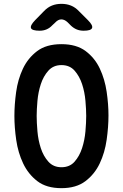

<svg xmlns="http://www.w3.org/2000/svg" viewBox="-20 -970 640 1000"><path d="M300 -99Q343 -99 368.5 -128Q394 -157 407.5 -198.5Q421 -240 425 -286Q429 -332 429 -366Q429 -399 425 -445Q421 -491 407.5 -532Q394 -573 368.5 -602Q343 -631 300 -631Q258 -631 232 -602Q206 -573 192.5 -531.5Q179 -490 175 -444.5Q171 -399 171 -366Q171 -332 175 -286Q179 -240 192.5 -198.5Q206 -157 232 -128Q258 -99 300 -99ZM300 10Q222 10 174.5 -26.5Q127 -63 100.5 -119Q74 -175 64.5 -241Q55 -307 55 -366Q55 -425 64 -490.5Q73 -556 99 -611.5Q125 -667 173 -703.5Q221 -740 300 -740Q378 -740 426 -704Q474 -668 500 -612.5Q526 -557 535.5 -492Q545 -427 545 -369Q545 -309 535.5 -242Q526 -175 499.5 -119Q473 -63 425 -26.5Q377 10 300 10ZM187 -810Q147 -810 141.5 -823.5Q136 -837 163 -865L209 -912Q228 -932 250.5 -941Q273 -950 300 -950Q327 -950 349.5 -941Q372 -932 391 -912L438 -865Q465 -838 459.5 -824Q454 -810 416 -810Q396 -810 380 -816.5Q364 -823 350 -836L332 -854Q316 -869 299.5 -869Q283 -869 268 -853L252 -838Q239 -824 222.5 -817Q206 -810 187 -810Z"/></svg>

Font: Maple Mono NL SemiBold
Style: Regular
Weight: 600
Monospace: yes
Designer: subframe7536
Version: Version 7.000